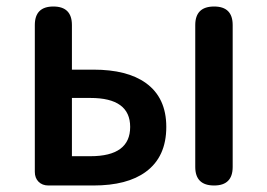

<svg xmlns="http://www.w3.org/2000/svg" viewBox="-20 -570 821 590"><path d="M129 0Q110 0 98.5 -11.5Q87 -23 87 -42V-493Q87 -550 144 -550Q201 -550 201 -493V-356H267Q371 -356 428 -315Q491 -270 491 -180Q491 -88 428 -42Q371 0 267 0H177ZM638 0Q580 0 580 -57V-493Q580 -550 638 -550Q695 -550 695 -493V-275V-57Q695 0 638 0ZM201 -90H258Q380 -90 380 -180Q380 -269 258 -269H201V-179Z"/></svg>

Font: GenSenRounded JP M
Style: Regular
Weight: 500
Version: Version 1.501;PS 1;hotconv 16.6.51;makeotf.lib2.5.65220